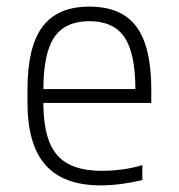

<svg xmlns="http://www.w3.org/2000/svg" viewBox="-20 -550 540 580"><path d="M284 10Q172 10 117.5 -51.5Q63 -113 63 -240V-280Q63 -409 108.5 -469.5Q154 -530 250 -530Q347 -530 392 -469.5Q437 -409 437 -280V-239H87V-281H403L389 -265V-279Q389 -389 356 -437.5Q323 -486 250 -486Q177 -486 144 -437.5Q111 -389 111 -279V-241Q111 -167 129 -121.5Q147 -76 186 -55Q225 -34 287 -34Q317 -34 348 -38Q379 -42 410 -51V-6Q381 1 348 5.5Q315 10 284 10Z"/></svg>

Font: M PLUS Code Latin Light
Style: Regular
Weight: 300
Designer: Coji Morishita
Foundry: UNDERFOREST DESIGN
Version: Version 1.002; ttfautohint (v1.8.3)